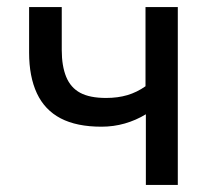

<svg xmlns="http://www.w3.org/2000/svg" viewBox="-20 -521 602 541"><path d="M391 0V-199Q363 -182 331.5 -173Q300 -164 266 -164Q196 -164 151 -187.5Q106 -211 84 -258Q62 -305 62 -373V-501H154V-380Q154 -335 166.5 -304.5Q179 -274 206 -259.5Q233 -245 279 -245Q312 -245 339 -253Q366 -261 390 -278V-501H481V0Z"/></svg>

Font: Nunitoga
Style: Medium
Weight: 500
Designer: Vernon Adams
Foundry: Vernon Adams
Version: Version 1.0